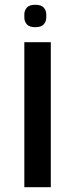

<svg xmlns="http://www.w3.org/2000/svg" viewBox="-20 -785 313 805"><path d="M82 -608H193V0H82ZM128 -671Q103 -671 92.5 -683Q82 -695 82 -712V-724Q82 -741 92.5 -753Q103 -765 128 -765Q153 -765 163.5 -753Q174 -741 174 -724V-712Q174 -695 163.5 -683Q153 -671 128 -671Z"/></svg>

Font: IBM Plex Sans Hebrew Medium
Style: Regular
Weight: 500
Designer: Mike Abbink, Paul van der Laan, Pieter van Rosmalen, Yanek Iontef
Foundry: Bold Monday
Version: Version 1.2